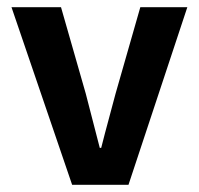

<svg xmlns="http://www.w3.org/2000/svg" viewBox="-20 -515 554 535"><path d="M181 0 12 -495H150L219 -254Q232 -205 258 -103H262Q263 -109 302 -254L371 -495H502L338 0Z"/></svg>

Font: Assistant
Style: Bold
Weight: 700
Designer: Hebrew By Ben Nathan, Latin by Paul Hunt
Version: Version 2.001;PS 002.001;hotconv 1.0.88;makeotf.lib2.5.64775